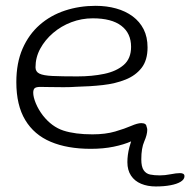

<svg xmlns="http://www.w3.org/2000/svg" viewBox="-20 -494 670 676"><path d="M299.5 30Q217 30 158.5 5.2Q100 -19.5 68.8 -71.5Q37.5 -123.5 37.5 -205Q37.5 -272.5 59.5 -322.8Q81.5 -373 119.8 -406.5Q158 -440 208.8 -456.8Q259.5 -473.5 316.5 -473.5Q355.5 -473.5 388.8 -464.2Q422 -455 447 -436.5Q472 -418 485.8 -390.8Q499.5 -363.5 499.5 -327Q499.5 -282 478.5 -255Q457.5 -228 422 -213.8Q386.5 -199.5 341.8 -194.5Q297 -189.5 249 -188.5Q229.5 -187 203.8 -187Q178 -187 155.2 -187.5Q132.5 -188 122 -188Q107.5 -188 102.2 -183.5Q97 -179 97 -167.5Q97 -152.5 106 -130.5Q115 -108.5 131 -87.5Q162.5 -47.5 203.5 -34.2Q244.5 -21 305.5 -21Q351.5 -21 385.5 -31Q419.5 -41 442 -50.8Q464.5 -60.5 477.5 -60.5Q487 -60.5 491.8 -56.8Q496.5 -53 496.5 -43.5Q496.5 -33 482.2 -20.5Q468 -8 442.2 3.5Q416.5 15 380.2 22.5Q344 30 299.5 30ZM252.5 -225Q304.5 -225 347.2 -234Q390 -243 415.8 -265.5Q441.5 -288 441.5 -329Q441.5 -377 407.2 -403.2Q373 -429.5 306.5 -429.5Q267.5 -429.5 231.2 -415.8Q195 -402 166.8 -377.8Q138.5 -353.5 121.8 -322.8Q105 -292 105 -257Q105 -241.5 118.8 -234.8Q132.5 -228 164.8 -226.5Q197 -225 252.5 -225ZM528.5 162.5Q499.5 162.5 476.8 153Q454 143.5 441.2 124.2Q428.5 105 428.5 77Q428.5 51.5 435.5 24.5Q442.5 -2.5 451.5 -23Q458.5 -37.5 464.8 -45.2Q471 -53 483 -53Q491.5 -53 495 -48.8Q498.5 -44.5 498.5 -37.5Q498.5 -20 488 3.8Q477.5 27.5 477.5 67Q477.5 93 485.8 105.2Q494 117.5 508.5 120.5Q523 123.5 543 123.5Q560.5 123.5 580.8 119.5Q601 115.5 614 115.5Q621 115.5 625.2 118Q629.5 120.5 629.5 126.5Q629.5 137.5 616.2 145.8Q603 154 580.2 158.2Q557.5 162.5 528.5 162.5Z"/></svg>

Font: Gluten ExtraLight
Style: Regular
Weight: 250
Designer: Tyler Finck
Foundry: Etcetera Type Company
Version: Version 1.300